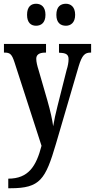

<svg xmlns="http://www.w3.org/2000/svg" viewBox="-20 -770 505 1022"><path d="M331 -633C355 -633 380 -648 380 -691C380 -735 355 -750 331 -750C303 -750 280 -735 280 -691C280 -648 303 -633 331 -633ZM172 -633C198 -633 222 -648 222 -691C222 -735 198 -750 172 -750C146 -750 124 -735 124 -691C124 -648 146 -633 172 -633ZM24 181V232H36C194 232 222 185 278 -5L399 -418C417 -477 432 -490 462 -490H465V-536H294V-490L298 -489C330 -488 345 -481 345 -455C345 -438 341 -417 335 -399L286 -205C276 -166 269 -133 263 -98C259 -129 249 -177 232 -236L186 -395C178 -420 173 -441 173 -457C173 -476 185 -490 221 -490H225V-536H1V-490H5C33 -490 43 -482 57 -439L201 6C173 114 132 181 24 181Z"/></svg>

Font: Noto Serif Lao ExtraCondensed SemiBold
Style: Regular
Weight: 600
Width: 2
Designer: Monotype Design Team
Foundry: Monotype Imaging Inc.
Version: Version 2.003